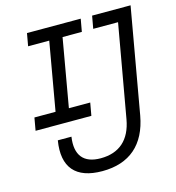

<svg xmlns="http://www.w3.org/2000/svg" viewBox="-105 -783 808 883"><g transform="rotate(-15 298.5 -341.5)"><path d="M274.9 9.8C404.8 9.8 484.4 -59.6 508.3 -191.9L596.7 -693.4H413.6L402.8 -633.3H521L442.9 -191.9C426.3 -98.1 371.6 -49.3 282.7 -49.3C201.2 -49.3 165 -94.2 177.7 -180.2H112.8C92.3 -55.7 147.9 9.8 274.9 9.8ZM25.4 -249H291L301.8 -309.6H200.2L256.8 -633.3H348.6L359.4 -693.4H103.5L92.8 -633.3H193.4L136.7 -309.6H36.1Z"/></g></svg>

Font: Cascadia Mono PL Light
Style: Italic
Weight: 300
Italic angle: -10°
Monospace: yes
Designer: Aaron Bell
Foundry: Saja Typeworks
Version: Version 2404.023